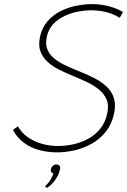

<svg xmlns="http://www.w3.org/2000/svg" viewBox="-20 -730 619 935"><path d="M199 177 209 185Q212 183 220.5 176.5Q229 170 239 158.5Q249 147 258.5 131Q268 115 272 94Q275 83 269.5 77Q264 71 254 71Q245 71 237.5 77.5Q230 84 228 94Q226 102 229.5 107.5Q233 113 240 115Q236 128 226.5 144.5Q217 161 199 177ZM563 -643 579 -672Q558 -684 533.5 -692.5Q509 -701 483 -705.5Q457 -710 430 -710Q393 -710 352 -702Q311 -694 274.5 -675.5Q238 -657 211.5 -626.5Q185 -596 175 -552Q166 -509 177 -479.5Q188 -450 212.5 -428Q237 -406 269.5 -390Q302 -374 337.5 -359.5Q373 -345 406 -329Q439 -313 463.5 -292.5Q488 -272 499.5 -244.5Q511 -217 502 -177Q493 -134 468.5 -103.5Q444 -73 410 -54.5Q376 -36 338 -27.5Q300 -19 262 -19Q223 -19 185 -29.5Q147 -40 116 -61.5Q85 -83 67 -115L43 -97Q63 -60 95.5 -35.5Q128 -11 170 0.5Q212 12 257 12Q301 12 345.5 1.5Q390 -9 429 -31.5Q468 -54 496 -89.5Q524 -125 535 -175Q545 -220 534.5 -252.5Q524 -285 499.5 -308Q475 -331 442.5 -348Q410 -365 374.5 -379Q339 -393 306 -408Q273 -423 248 -442Q223 -461 211.5 -487.5Q200 -514 208 -551Q216 -588 239 -612.5Q262 -637 294 -652Q326 -667 360 -673.5Q394 -680 425 -680Q449 -680 474 -676Q499 -672 522 -663.5Q545 -655 563 -643Z"/></svg>

Font: Advent Pro ExtraLight
Style: Italic
Weight: 250
Italic angle: -12°
Version: Version 3.000